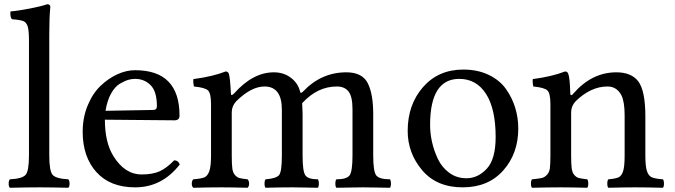

<svg xmlns="http://www.w3.org/2000/svg" viewBox="-20 -886 3194 908"><path d="M117 -151V-693Q117 -742 111 -761Q105 -780 91 -786Q77 -792 37 -795Q29 -802 29 -822Q29 -830 30 -832Q67 -835 123 -846Q179 -857 203 -866Q218 -866 218 -853Q213 -804 213 -723V-151Q213 -77 229 -59Q245 -41 303 -38Q309 -33 309 -17Q309 -3 303 2Q223 0 166 0Q111 0 27 2Q21 -3 21 -17Q21 -33 27 -38Q85 -41 101 -59Q117 -77 117 -151Z M479 -362 704 -366Q722 -366 722 -383Q722 -454 692 -483.5Q662 -513 619 -513Q603 -513 587 -508.5Q571 -504 547.5 -490.5Q524 -477 505.5 -444Q487 -411 479 -362ZM619 0Q501 0 436 -72Q371 -144 371 -263Q371 -330 394.5 -387Q418 -444 455 -479.5Q492 -515 534.5 -534.5Q577 -554 619 -554Q829 -554 829 -339Q829 -317 805 -317L476 -320Q476 -214 515 -150Q569 -61 650 -61Q702 -61 735 -76Q768 -91 804 -128Q824 -127 830 -108Q746 0 619 0Z M1072 -444Q1072 -429 1087 -444Q1176 -544 1275 -544Q1322 -544 1356 -518Q1390 -492 1399 -453Q1401 -441 1413 -453Q1499 -544 1618 -544Q1693 -544 1719 -493Q1745 -442 1745 -347V-151Q1745 -76 1759 -57Q1773 -38 1825 -38Q1829 -30 1829 -17Q1829 -6 1825 2Q1809 2 1766.5 1Q1724 0 1697 0Q1670 0 1627 1Q1584 2 1571 2Q1566 -3 1566 -17Q1566 -33 1571 -38Q1620 -38 1633.5 -57Q1647 -76 1647 -151V-370Q1647 -429 1628.5 -453Q1610 -477 1573 -477Q1481 -477 1409 -398Q1409 -391 1410 -374Q1411 -357 1411 -348V-151Q1411 -76 1424 -57Q1437 -38 1484 -38Q1488 -30 1488 -17Q1488 -6 1484 2Q1471 2 1430 1Q1389 0 1362 0Q1298 0 1236 2Q1231 -3 1231 -17Q1231 -33 1236 -38Q1288 -42 1300.5 -59Q1313 -76 1313 -151V-367Q1313 -477 1231 -477Q1168 -477 1097 -407Q1076 -384 1076 -355V-151Q1076 -112 1078.5 -91Q1081 -70 1091 -58.5Q1101 -47 1112.5 -44Q1124 -41 1151 -38Q1158 -31 1158 -17Q1158 -5 1151 2Q1077 0 1027 0Q968 0 894 2Q887 -5 887 -17Q887 -31 894 -38Q932 -41 947 -47.5Q962 -54 970 -77Q978 -100 978 -151V-393Q978 -445 963.5 -458.5Q949 -472 897 -477Q894 -492 894 -503Q894 -510 895 -512Q986 -524 1047 -548Q1058 -548 1062 -538Q1068 -522 1072 -444Z M2431 -278Q2431 -160 2360 -80Q2289 0 2168 0Q2045 0 1976.5 -81Q1908 -162 1908 -267Q1908 -391 1980.5 -474Q2053 -557 2171 -557Q2239 -557 2291 -532Q2343 -507 2372.5 -465.5Q2402 -424 2416.5 -376.5Q2431 -329 2431 -278ZM2152 -513Q2014 -513 2014 -295Q2014 -256 2023 -215Q2032 -174 2051 -134Q2070 -94 2105 -68.5Q2140 -43 2186 -43Q2240 -43 2282 -88Q2324 -133 2324 -238Q2324 -371 2278.5 -442Q2233 -513 2152 -513Z M2692 -444Q2779 -544 2895 -544Q2965 -544 2998 -502Q3032 -457 3032 -336V-151Q3032 -99 3039.5 -77Q3047 -55 3061.5 -48Q3076 -41 3115 -38Q3120 -33 3120 -17Q3120 -3 3115 2Q3041 0 2983 0Q2931 0 2857 2Q2852 -3 2852 -17Q2852 -33 2857 -38Q2893 -41 2906.5 -48Q2920 -55 2927 -77Q2934 -99 2934 -151V-340Q2934 -404 2919 -435Q2897 -477 2853 -477Q2774 -477 2702 -407Q2681 -384 2681 -355V-151Q2681 -112 2683.5 -91Q2686 -70 2696 -58.5Q2706 -47 2718 -44Q2730 -41 2757 -38Q2762 -33 2762 -17Q2762 -3 2757 2Q2683 0 2633 0Q2570 0 2496 2Q2491 -3 2491 -17Q2491 -33 2496 -38Q2528 -41 2541.5 -44Q2555 -47 2566.5 -59Q2578 -71 2580.5 -91Q2583 -111 2583 -151V-393Q2583 -445 2568.5 -458.5Q2554 -472 2502 -477Q2499 -492 2499 -503Q2499 -510 2500 -512Q2591 -524 2652 -548Q2663 -548 2667 -538Q2675 -520 2677 -444Q2677 -438 2679.5 -436.5Q2682 -435 2685 -437Q2688 -439 2692 -444Z"/></svg>

Font: Indiction Unicode
Style: Normal
Weight: 500
Version: Version 1.1